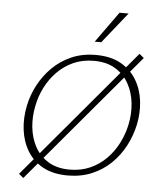

<svg xmlns="http://www.w3.org/2000/svg" viewBox="-62 -959 862 1053"><g transform="rotate(5 369.5 -432.5)"><path d="M106 42 81 21 682 -692 707 -671ZM347 7Q267 7 211.5 -23Q156 -53 124.5 -105Q93 -157 85 -221.5Q77 -286 91 -354Q103 -414 132.5 -469.5Q162 -525 206.5 -569Q251 -613 310.5 -639Q370 -665 444 -665Q526 -665 581.5 -634Q637 -603 668.5 -550.5Q700 -498 707.5 -433.5Q715 -369 701 -303Q688 -242 658.5 -186Q629 -130 584 -86.5Q539 -43 479.5 -18Q420 7 347 7ZM355 -26Q417 -26 467.5 -48.5Q518 -71 556 -109.5Q594 -148 619 -197Q644 -246 655 -298Q668 -358 662 -417Q656 -476 629.5 -524.5Q603 -573 555 -602.5Q507 -632 436 -632Q374 -632 324 -609.5Q274 -587 236 -548.5Q198 -510 173 -461Q148 -412 138 -360Q125 -300 131 -240.5Q137 -181 163 -133Q189 -85 237 -55.5Q285 -26 355 -26ZM431 -737 553 -907H603L467 -737Z"/></g></svg>

Font: Ysabeau Infant ExtraLight
Style: Italic
Weight: 250
Italic angle: -12°
Designer: Christian Thalmann (Catharsis Fonts)
Version: Version 2.001;gftools[0.9.30]; featfreeze: ss01,ss02,lnum